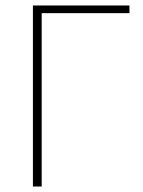

<svg xmlns="http://www.w3.org/2000/svg" viewBox="-20 -680 520 700"><path d="M100 0V-660H452V-632H132V0Z"/></svg>

Font: Source Sans Variable
Style: Regular
Weight: 200
Designer: Paul D. Hunt
Foundry: Adobe Systems Incorporated
Version: Version 3.006;hotconv 1.0.111;makeotfexe 2.5.65597